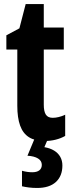

<svg xmlns="http://www.w3.org/2000/svg" viewBox="-20 -682 357 942"><path d="M238.8 -104Q252.4 -104 267.8 -107.7Q283.2 -111.3 299.8 -119.1V-15.1Q278.3 -2.9 252.7 3.4Q227.1 9.8 198.2 9.8Q151.4 9.8 121.8 -9Q92.3 -27.8 78.6 -66.2Q64.9 -104.5 64.9 -163.1V-439H11.2V-508.8L75.2 -543L106 -662.1H194.8V-546.9H293V-439H194.8V-168Q194.8 -135.7 204.8 -119.9Q214.8 -104 238.8 -104ZM286.1 129.9Q286.1 181.6 254.2 210.9Q222.2 240.2 162.1 240.2Q140.1 240.2 121.6 237.8Q103 235.4 87.9 231.9V155.8Q101.6 159.7 114.3 161.4Q127 163.1 138.2 163.1Q161.1 163.1 173.1 153.6Q185.1 144 185.1 127Q185.1 106.9 166.5 95.5Q147.9 84 114.7 82L148.9 0H214.8L197.8 40Q226.1 44.9 245.6 56.9Q265.1 68.8 275.6 87.4Q286.1 106 286.1 129.9Z"/></svg>

Font: Open Sans Condensed
Style: Regular
Weight: 400
Width: 3
Designer: Monotype Design Team
Foundry: Monotype Imaging Inc.
Version: Version 3.000